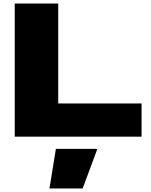

<svg xmlns="http://www.w3.org/2000/svg" viewBox="-20 -770 849 1082"><path d="M63 0V-750H308.1V-187H777.8V0ZM294.9 68.8H528.8L445.8 292H258.8Z"/></svg>

Font: Mattone
Style: Bold
Weight: 700
Width: 6
Designer: Nunzio Mazzaferro
Foundry: Collletttivo
Version: Version 2.000;Glyphs 3.2 (3217)